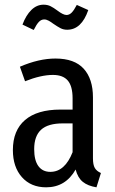

<svg xmlns="http://www.w3.org/2000/svg" viewBox="-20 -788 491 820"><path d="M411 -49 392 12Q355 6 333.5 -11.5Q312 -29 303 -64Q260 12 177 12Q112 12 73.5 -31.5Q35 -75 35 -147Q35 -231 87 -275.5Q139 -320 238 -320H290V-368Q290 -420 269.5 -444Q249 -468 206 -468Q155 -468 87 -441L65 -503Q146 -538 217 -538Q298 -538 337.5 -494.5Q377 -451 377 -372V-112Q377 -84 385 -70.5Q393 -57 411 -49ZM290 -138V-261H248Q185 -261 155.5 -234Q126 -207 126 -151Q126 -103 144 -78.5Q162 -54 195 -54Q257 -54 290 -138ZM207 -687Q198 -694 188 -699.5Q178 -705 169 -705Q156 -705 146 -694.5Q136 -684 124 -660L76 -683Q91 -723 114 -745.5Q137 -768 166 -768Q183 -768 196 -761.5Q209 -755 225 -743Q250 -724 264 -724Q276 -724 286 -734Q296 -744 308 -767L357 -745Q328 -661 267 -661Q251 -661 238.5 -667.5Q226 -674 207 -687Z"/></svg>

Font: Fira Sans Extra Condensed
Style: Regular
Weight: 400
Width: 1
Designer: Carrois Corporate & Edenspiekermann AG
Foundry: Carrois Corporate GbR & Edenspiekermann AG
Version: Version 4.203